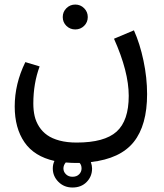

<svg xmlns="http://www.w3.org/2000/svg" viewBox="-20 -460 724 847"><path d="M351.1 -345.9Q335 -330.1 312 -330.1Q289.1 -330.1 272.9 -345.9Q256.8 -361.8 256.8 -384.8Q256.8 -407.7 272.9 -423.8Q289.1 -439.9 312 -439.9Q335 -439.9 351.1 -423.8Q367.2 -407.7 367.2 -384.8Q367.2 -361.8 351.1 -345.9ZM628.9 -44.9Q628.9 92.8 569.8 166.5Q510.7 240.2 380.9 254.9Q386.2 271 386.2 283.2Q386.2 318.4 362.3 342.8Q338.4 367.2 299.8 367.2Q262.7 367.2 237.8 342.3Q212.9 317.4 212.9 283.2Q212.9 264.6 220.2 250Q130.9 230 87.9 167.5Q44.9 105 44.9 9.8Q44.9 -90.3 91.8 -186L154.8 -167Q127 -91.8 127 -2.9Q127 26.9 132.8 52Q138.7 77.1 152.8 99.1Q167 121.1 188.5 136.2Q210 151.4 242.9 160.2Q275.9 168.9 317.9 168.9Q440.9 168.9 494.4 120.6Q547.9 72.3 547.9 -37.1Q547.9 -144 482.9 -289.1L570.8 -326.2Q597.2 -267.6 613 -192.4Q628.9 -117.2 628.9 -44.9ZM339.8 283.2Q339.8 267.6 331.1 258.8H310.1Q296.4 258.8 270 256.8Q259.8 269 259.8 283.2Q259.8 297.9 271 308.8Q282.2 319.8 299.8 319.8Q318.4 319.8 329.1 308.8Q339.8 297.9 339.8 283.2Z"/></svg>

Font: FiraGO
Style: Regular
Weight: 400
Designer: bBox Type
Foundry: bBox Type GmbH
Version: Version 1.001;PS 001.001;hotconv 1.0.88;makeotf.lib2.5.64775